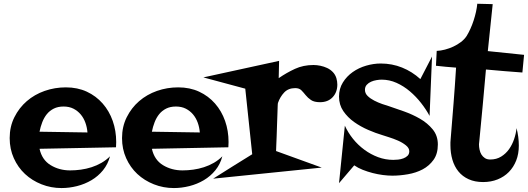

<svg xmlns="http://www.w3.org/2000/svg" viewBox="-20 -916 2744 998"><path d="M584 -177.7Q584 -170.9 583.5 -164.1Q583 -157.2 583 -150.4L185.5 -142.6Q198.2 -85 243.2 -57.6Q288.1 -30.3 344.7 -30.3Q372.1 -30.3 400.4 -34.2Q428.7 -38.1 456.1 -46.9Q483.4 -55.7 507.8 -69.8Q532.2 -84 551.8 -103.5Q541 -62.5 515.6 -31.2Q490.2 0 455.6 20.5Q420.9 41 380.4 51.3Q339.8 61.5 299.8 61.5Q245.1 61.5 195.8 42Q146.5 22.5 109.9 -11.7Q73.2 -45.9 51.8 -93.8Q30.3 -141.6 30.3 -198.2Q30.3 -257.8 54.7 -306.6Q79.1 -355.5 119.1 -390.1Q159.2 -424.8 211.9 -443.4Q264.6 -461.9 322.3 -461.9Q382.8 -461.9 431.2 -439.5Q479.5 -417 513.7 -377.9Q547.9 -338.9 565.9 -287.6Q584 -236.3 584 -177.7ZM434.6 -227.5Q432.6 -253.9 423.8 -278.3Q415 -302.7 399.4 -321.3Q383.8 -339.8 361.8 -351.1Q339.8 -362.3 310.5 -362.3Q281.2 -362.3 259.8 -351.6Q238.3 -340.8 223.6 -322.8Q209 -304.7 199.7 -280.8Q190.4 -256.8 185.5 -231.4Z M1168 -177.7Q1168 -170.9 1167.5 -164.1Q1167 -157.2 1167 -150.4L769.5 -142.6Q782.2 -85 827.1 -57.6Q872.1 -30.3 928.7 -30.3Q956.1 -30.3 984.4 -34.2Q1012.7 -38.1 1040 -46.9Q1067.4 -55.7 1091.8 -69.8Q1116.2 -84 1135.7 -103.5Q1125 -62.5 1099.6 -31.2Q1074.2 0 1039.6 20.5Q1004.9 41 964.4 51.3Q923.8 61.5 883.8 61.5Q829.1 61.5 779.8 42Q730.5 22.5 693.8 -11.7Q657.2 -45.9 635.7 -93.8Q614.3 -141.6 614.3 -198.2Q614.3 -257.8 638.7 -306.6Q663.1 -355.5 703.1 -390.1Q743.2 -424.8 795.9 -443.4Q848.6 -461.9 906.2 -461.9Q966.8 -461.9 1015.1 -439.5Q1063.5 -417 1097.7 -377.9Q1131.8 -338.9 1149.9 -287.6Q1168 -236.3 1168 -177.7ZM1018.6 -227.5Q1016.6 -253.9 1007.8 -278.3Q999 -302.7 983.4 -321.3Q967.8 -339.8 945.8 -351.1Q923.8 -362.3 894.5 -362.3Q865.2 -362.3 843.8 -351.6Q822.3 -340.8 807.6 -322.8Q793 -304.7 783.7 -280.8Q774.4 -256.8 769.5 -231.4Z M1733.4 -476.6Q1733.4 -436.5 1709 -410.6Q1684.6 -384.8 1643.6 -384.8Q1613.3 -384.8 1596.7 -396Q1580.1 -407.2 1568.8 -421.4Q1557.6 -435.5 1546.4 -446.8Q1535.2 -458 1514.6 -458Q1478.5 -458 1457 -435.1Q1435.5 -412.1 1424.8 -380.9Q1423.8 -378.9 1423.3 -362.3Q1422.9 -345.7 1421.9 -320.3Q1420.9 -294.9 1419.9 -264.6Q1418.9 -234.4 1418 -207Q1417 -179.7 1416 -158.7Q1415 -137.7 1415 -130.9L1652.3 -44.9L1087.9 12.7Q1138.7 -19.5 1189.5 -51.3Q1240.2 -83 1291 -114.3L1254.9 -455.1L1037.1 -513.7L1430.7 -599.6L1428.7 -509.8Q1469.7 -538.1 1513.2 -558.1Q1556.6 -578.1 1609.4 -578.1Q1627 -578.1 1645.5 -574.2Q1664.1 -570.3 1680.7 -562.5Q1697.3 -554.7 1710 -541.5Q1722.7 -528.3 1728.5 -509.8Q1733.4 -492.2 1733.4 -476.6Z M2255.9 -165Q2255.9 -116.2 2233.4 -85Q2210.9 -53.7 2176.8 -35.6Q2142.6 -17.6 2100.6 -10.3Q2058.6 -2.9 2019.5 -2.9Q1997.1 -2.9 1970.2 -6.3Q1943.4 -9.8 1917 -16.6Q1890.6 -23.4 1865.7 -33.2Q1840.8 -43 1821.3 -56.6L1742.2 36.1L1772.5 -262.7Q1789.1 -226.6 1814.9 -194.3Q1840.8 -162.1 1874 -137.7Q1907.2 -113.3 1945.3 -99.1Q1983.4 -85 2024.4 -85Q2035.2 -85 2049.3 -86.4Q2063.5 -87.9 2076.7 -92.8Q2089.8 -97.7 2098.6 -106.4Q2107.4 -115.2 2107.4 -129.9Q2107.4 -146.5 2089.8 -160.6Q2072.3 -174.8 2048.8 -185.1Q2025.4 -195.3 2002 -202.6Q1978.5 -210 1966.8 -213.9Q1933.6 -223.6 1894 -240.7Q1854.5 -257.8 1820.8 -281.7Q1787.1 -305.7 1764.6 -338.4Q1742.2 -371.1 1742.2 -414.1Q1742.2 -455.1 1762.2 -487.3Q1782.2 -519.5 1813.5 -541.5Q1844.7 -563.5 1883.3 -574.7Q1921.9 -585.9 1959 -585.9Q2017.6 -585.9 2069.8 -564.9Q2122.1 -543.9 2165 -504.9L2225.6 -622.1L2212.9 -313.5Q2195.3 -346.7 2168.9 -380.4Q2142.6 -414.1 2110.4 -441.4Q2078.1 -468.8 2041 -485.4Q2003.9 -502 1963.9 -502Q1952.1 -502 1937 -499.5Q1921.9 -497.1 1908.7 -491.2Q1895.5 -485.4 1886.2 -475.1Q1877 -464.8 1877 -449.2Q1877 -430.7 1891.1 -417Q1905.3 -403.3 1925.3 -393.1Q1945.3 -382.8 1966.3 -375.5Q1987.3 -368.2 2001 -364.3Q2036.1 -352.5 2080.1 -336.9Q2124 -321.3 2163.1 -298.8Q2202.1 -276.4 2229 -243.7Q2255.9 -210.9 2255.9 -165Z M2704.1 -630.9 2695.3 -539.1Q2647.5 -543 2600.6 -546.4Q2553.7 -549.8 2505.9 -554.7Q2498 -461.9 2489.3 -370.1Q2480.5 -278.3 2471.7 -185.5Q2471.7 -180.7 2470.7 -175.8Q2469.7 -170.9 2469.7 -166Q2469.7 -152.3 2472.7 -138.2Q2475.6 -124 2482.4 -112.8Q2489.3 -101.6 2500.5 -94.2Q2511.7 -86.9 2528.3 -86.9Q2560.5 -86.9 2585 -102.1Q2609.4 -117.2 2626 -140.6Q2642.6 -164.1 2652.3 -192.9Q2662.1 -221.7 2665 -250Q2676.8 -204.1 2676.8 -159.2Q2676.8 -116.2 2663.1 -81.5Q2649.4 -46.9 2625 -22Q2600.6 2.9 2566.4 16.6Q2532.2 30.3 2491.2 30.3Q2448.2 30.3 2416 15.6Q2383.8 1 2362.8 -24.9Q2341.8 -50.8 2331.5 -85.9Q2321.3 -121.1 2321.3 -161.1Q2321.3 -168.9 2321.3 -175.8Q2321.3 -182.6 2322.3 -190.4Q2330.1 -285.2 2337.4 -377.4Q2344.7 -469.7 2350.6 -564.5Q2324.2 -566.4 2298.3 -568.8Q2272.5 -571.3 2246.1 -574.2L2250 -651.4Q2270.5 -652.3 2293 -658.2Q2315.4 -664.1 2336.4 -673.8Q2357.4 -683.6 2375.5 -697.3Q2393.6 -710.9 2405.3 -728.5Q2416 -746.1 2425.3 -766.6Q2434.6 -787.1 2441.9 -809.6Q2449.2 -832 2454.1 -854Q2459 -876 2460.9 -896.5L2541 -894.5L2515.6 -650.4Z"/></svg>

Font: Fontdiner Swanky
Style: Regular
Weight: 400
Designer: Font Diner, Inc
Foundry: Font Diner, Inc
Version: Version 1.001